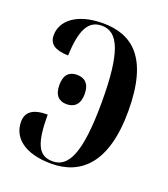

<svg xmlns="http://www.w3.org/2000/svg" viewBox="-108 -624 623 713"><g transform="rotate(20 203.0 -268.0)"><path d="M175 10C289 10 378 -62 378 -271C378 -481 295 -546 179 -546C74 -546 21 -498 21 -442C21 -407 44 -391 97 -389C101 -491 124 -536 178 -536C243 -536 274 -464 274 -270C274 -66 239 0 177 0C121 0 101 -42 101 -157C40 -157 17 -135 17 -98C17 -38 67 10 175 10ZM153 -217C183 -217 204 -234 204 -275C204 -317 183 -333 153 -333C124 -333 104 -317 104 -275C104 -234 124 -217 153 -217Z"/></g></svg>

Font: Noto Serif Display Condensed Medium
Style: Regular
Weight: 500
Width: 3
Designer: Monotype Design Team
Foundry: Monotype Imaging Inc.
Version: Version 2.009